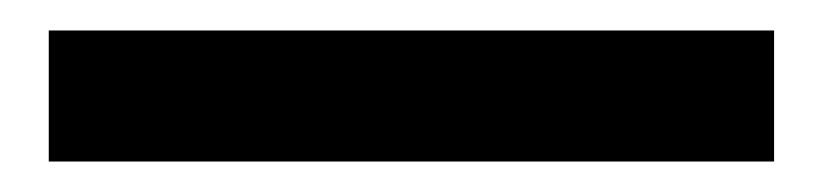

<svg xmlns="http://www.w3.org/2000/svg" viewBox="-20 36 540 126"><path d="M12 142H488V56H12Z"/></svg>

Font: Source Sans Pro
Style: Bold
Weight: 700
Designer: Paul D. Hunt
Foundry: Adobe Systems Incorporated
Version: Version 3.006;hotconv 1.0.111;makeotfexe 2.5.65597